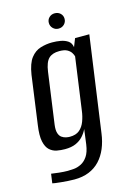

<svg xmlns="http://www.w3.org/2000/svg" viewBox="-114 -683 592 860"><g transform="rotate(-15 181.5 -253.0)"><path d="M122 118Q109 118 93 117Q77 116 61.5 114.5Q46 113 35 111.5Q24 110 21 109L27 66Q39 68 62 70.5Q85 73 103 73Q115 73 131.5 71.5Q148 70 165 61.5Q182 53 195 34Q208 15 213 -20L222 -89Q214 -72 200.5 -57Q187 -42 166.5 -33Q146 -24 116 -24Q97 -24 78.5 -27.5Q60 -31 45.5 -44Q31 -57 25 -84.5Q19 -112 26 -160L57 -385Q65 -436 84 -460.5Q103 -485 129.5 -493Q156 -501 183 -501Q204 -501 223 -497.5Q242 -494 256 -484.5Q270 -475 273 -455L288 -493H354L292 -51Q287 -13 274 18Q261 49 240 71.5Q219 94 189.5 106Q160 118 122 118ZM151 -72Q180 -72 196.5 -86Q213 -100 221.5 -123Q230 -146 233 -170L267 -414Q265 -422 259 -431.5Q253 -441 240.5 -448Q228 -455 204 -455Q172 -455 155 -438.5Q138 -422 132 -379L99 -141Q96 -117 100.5 -103Q105 -89 114.5 -82.5Q124 -76 134 -74Q144 -72 151 -72ZM228 -553Q213 -553 202.5 -563.5Q192 -574 192 -589Q192 -604 202.5 -614Q213 -624 228 -624Q244 -624 254.5 -614Q265 -604 265 -589Q265 -574 254.5 -563.5Q244 -553 228 -553Z"/></g></svg>

Font: Alumni Sans Medium
Style: Italic
Weight: 500
Italic angle: -8°
Designer: Robert E. Leuschke
Foundry: Robert E. Leuschke
Version: Version 1.016